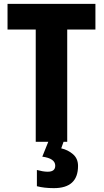

<svg xmlns="http://www.w3.org/2000/svg" viewBox="-20 -734 536 994"><path d="M328 0H165V-581H19V-714H474V-581H328ZM384 125Q384 87 358 64.5Q332 42 297 34L309 0H230L199 77Q266 86 266 124Q266 155 227 155Q214 155 200 152.5Q186 150 171 146V230Q208 240 259 240Q384 240 384 125Z"/></svg>

Font: Noto Sans Display SemiCondensed Extra
Style: Regular
Weight: 800
Width: 4
Designer: Monotype Design Team
Foundry: Monotype Imaging Inc.
Version: Version 1.900